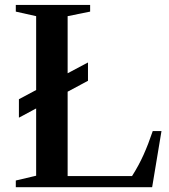

<svg xmlns="http://www.w3.org/2000/svg" viewBox="-20 -782 708 802"><path d="M46 0V-28L131 -48V-329L59 -290.5V-367.5L131 -406V-714.5L46 -733.5V-761.5H356.5V-733.5L262.5 -714.5V-476L347.5 -521V-444.5L262.5 -399V-46.5H531.5Q559.5 -90.5 579.5 -135Q599.5 -179.5 618 -234.5H654.5L615.5 0Z"/></svg>

Font: Libre Caslon Text Medium
Style: Regular
Weight: 500
Designer: Pablo Impallari, Rodrigo Fuenzalida, Katja Schimmel
Foundry: Pablo Impallari, Rodrigo Fuenzalida
Version: Version 2.000